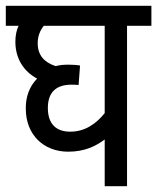

<svg xmlns="http://www.w3.org/2000/svg" viewBox="-20 -642 542 662"><path d="M502 -553V-622H0V-553H44C37 -538 33 -520 33 -498C33 -441 61 -396 108 -371C81 -344 68 -306 69 -267C69 -177 131 -119 215 -119C272 -119 310 -138 341 -161V0H418V-553ZM145 -270C145 -325 175 -350 226 -350C233 -350 243 -350 251 -349L256 -416C246 -418 231 -419 217 -419C201 -419 186 -418 172 -414C132 -427 110 -452 110 -493C110 -517 118 -537 131 -553H341V-252C312 -216 274 -188 222 -188C176 -188 145 -212 145 -270Z"/></svg>

Font: Noto Sans Devanagari UI Condensed
Style: Regular
Weight: 400
Width: 3
Designer: Jelle Bosma - Monotype Design Team
Foundry: Monotype Imaging Inc.
Version: Version 2.004